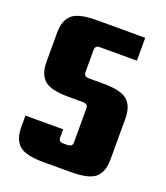

<svg xmlns="http://www.w3.org/2000/svg" viewBox="-121 -727 705 813"><g transform="rotate(20 231.0 -321.0)"><path d="M394 -539H229Q218 -539 212 -534.5Q206 -530 206 -519V-419Q206 -408 212 -403.5Q218 -399 229 -399H292Q374 -399 403 -373Q432 -347 432 -292V-107Q432 -52 403 -26Q374 0 292 0H170Q88 0 59 -26Q30 -52 30 -107V-159H200V-123Q200 -112 205 -107.5Q210 -103 217 -103H239Q250 -103 256 -107.5Q262 -112 262 -123V-276Q262 -287 256 -291.5Q250 -296 239 -296H176Q94 -296 65 -322Q36 -348 36 -403V-535Q36 -590 65 -616Q94 -642 176 -642H394Z"/></g></svg>

Font: Teko Light
Style: Bold
Weight: 700
Version: Version 2.000;gftools[0.9.28.dev9+g7d2139d.d20230707]